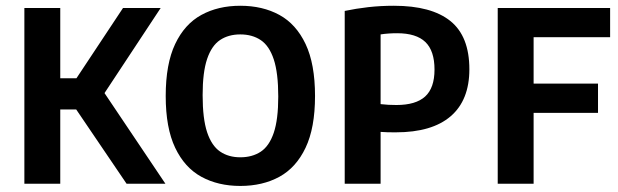

<svg xmlns="http://www.w3.org/2000/svg" viewBox="-20 -622 2093 650"><path d="M408.5 0 203 -303 396.5 -595H524L322 -289L323 -323L540 0ZM62.5 0V-595H184V0ZM167 -251.5V-357H249V-251.5Z M793.5 7.5Q718.5 7.5 661.8 -23.5Q605 -54.5 573 -121.8Q541 -189 541 -297Q541 -405.5 573 -473Q605 -540.5 661.8 -571.5Q718.5 -602.5 793.5 -602.5Q869 -602.5 925.8 -571.5Q982.5 -540.5 1014.5 -473Q1046.5 -405.5 1046.5 -297Q1046.5 -189 1014.5 -121.8Q982.5 -54.5 925.8 -23.5Q869 7.5 793.5 7.5ZM793.5 -89.5Q834 -89.5 862.8 -108.5Q891.5 -127.5 906.8 -172.5Q922 -217.5 922 -295Q922 -375 906.8 -421Q891.5 -467 862.8 -486.2Q834 -505.5 793.5 -505.5Q753.5 -505.5 725 -486.5Q696.5 -467.5 681.2 -422.5Q666 -377.5 666 -300Q666 -220 681.2 -174.2Q696.5 -128.5 725 -109Q753.5 -89.5 793.5 -89.5Z M1147 0V-585Q1185 -593 1226.8 -597.8Q1268.5 -602.5 1313.5 -602.5Q1440.5 -602.5 1504.8 -550.8Q1569 -499 1569 -387.5Q1569 -283 1505.8 -228.5Q1442.5 -174 1320 -174Q1305.5 -174 1293.2 -174.2Q1281 -174.5 1268.5 -175.5V0ZM1322 -266.5Q1387.5 -266.5 1419.2 -295.2Q1451 -324 1451 -386.5Q1451 -450 1420 -479.8Q1389 -509.5 1324.5 -509.5Q1309.5 -509.5 1295.2 -508.5Q1281 -507.5 1268.5 -505.5V-269.5Q1281.5 -268 1294.8 -267.2Q1308 -266.5 1322 -266.5Z M1665 0V-595H2045.5V-496H1786.5V0ZM1752.5 -240V-339H2004.5V-240Z"/></svg>

Font: Encode Sans SC Condensed SemiBold
Style: Regular
Weight: 600
Width: 3
Designer: Multiple Designers
Foundry: Impallari Type
Version: Version 3.002